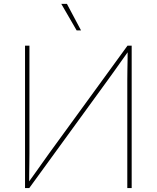

<svg xmlns="http://www.w3.org/2000/svg" viewBox="-20 -961 801 981"><path d="M652.8 0H630.4V-551.3Q630.4 -576.7 630.9 -602.1Q631.3 -627.4 631.8 -652.8Q632.3 -678.2 632.3 -703.6H639.2Q620.6 -678.2 602.8 -652.8Q585 -627.4 566.9 -602.1Q548.8 -576.7 530.3 -551.3L129.4 0H107.9V-727.5H130.4V-175.3Q130.4 -149.9 129.9 -124.5Q129.4 -99.1 129.2 -74Q128.9 -48.8 128.9 -23.4H121.1Q139.6 -48.8 157.5 -74Q175.3 -99.1 193.4 -124.5Q211.4 -149.9 229.5 -175.3L631.3 -727.5H652.8ZM371.6 -805.7 293 -941.4H321.8L394 -805.7Z"/></svg>

Font: Inter 17pt Thin
Style: Regular
Weight: 250
Version: Version 4.001;git-66647c0bb